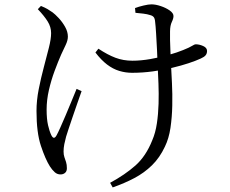

<svg xmlns="http://www.w3.org/2000/svg" viewBox="-20 -785 1040 869"><path d="M151.2 -743.4 165.3 -758.1Q183.3 -750.8 194.9 -744Q206.5 -737.1 218.1 -728.9Q228.9 -721 245.5 -703.4Q262.1 -685.7 274.6 -663.6Q287.2 -641.4 287.2 -619.1Q287.2 -602.4 277.3 -581.6Q267.4 -560.8 256.5 -537.3Q242.6 -505.5 227.2 -464.1Q211.8 -422.6 201.4 -377.6Q191 -332.5 191 -288.9Q191 -246.7 197.4 -218.5Q203.9 -190.4 212.3 -173.1Q218.1 -161.5 224 -161.4Q229.9 -161.3 236.1 -172.6Q242.4 -183.9 253.2 -208.1Q264 -232.2 277.1 -263Q290.2 -293.9 303.1 -325.4Q316.1 -356.9 326.7 -382.8L349.3 -372.5Q339.9 -346.3 329.5 -316.1Q319.2 -285.9 308.9 -256.4Q298.5 -227 290.9 -203.1Q283.2 -179.3 279.2 -166.6Q274.6 -149.8 271.1 -132.6Q267.7 -115.5 267.7 -99.4Q267.7 -84.3 271.5 -73.6Q275.3 -62.9 279 -51.5Q282.7 -40 282.7 -23.2Q282.7 -9.8 274.5 -2.7Q266.3 4.5 253.8 4.5Q238.5 4.5 227.1 -6.1Q215.6 -16.7 205.9 -31.8Q185.3 -64.4 165.3 -124.5Q145.2 -184.5 145.2 -282.6Q145.2 -330.5 155.3 -381.5Q165.4 -432.5 178.3 -480.7Q191.1 -529 201.2 -568.9Q211.3 -608.7 211.3 -635.2Q211.3 -663.1 195.6 -688.2Q179.9 -713.3 151.2 -743.4ZM411.9 -547.3 425.4 -564.6Q466.6 -537.2 502.3 -523.7Q537.9 -510.2 579.6 -510.2Q617.4 -510.2 660.5 -517.7Q703.5 -525.1 743.1 -536.3Q782.7 -547.6 808.8 -558.4Q838.1 -570.2 849.1 -577.3Q860.1 -584.5 866.4 -584.5Q881.7 -584.5 899.4 -576.8Q917.1 -569 917.1 -554.3Q917.1 -542.8 910.7 -534.9Q904.3 -527 888.7 -520.1Q867.1 -510.1 834.1 -499.1Q801 -488.1 759.6 -478.2Q718.1 -468.3 671.8 -461.9Q625.5 -455.5 577.8 -455.5Q548.2 -455.5 519.7 -464.1Q491.2 -472.7 464.5 -493Q437.9 -513.3 411.9 -547.3ZM593.1 -727 591.1 -748.5Q607.6 -754.8 629.7 -760Q651.8 -765.3 665.3 -765.3Q684.4 -765.3 707.7 -757.4Q731 -749.6 748.1 -737.6Q765.2 -725.6 765.2 -712.5Q765.2 -701.1 757.6 -685.5Q750 -669.9 749.6 -643.2Q749.2 -627.9 749.6 -603.7Q750 -579.4 751.4 -552Q752.8 -524.5 753.8 -497Q755.8 -458.2 758.3 -408.6Q760.8 -359 759.7 -306.7Q758.6 -254.3 751.5 -206.1Q744.3 -157.8 726.2 -120.9Q703.2 -71.6 668.1 -37.1Q632.9 -2.6 588.1 21Q543.3 44.7 490 63.3L478.4 42.4Q545.6 6 593.1 -36Q640.5 -78.1 669 -149.7Q683.7 -183.7 690 -226.3Q696.4 -269 697.7 -315.5Q699 -362.1 697.2 -406.9Q695.4 -451.8 693.6 -488.6Q692.6 -520.4 690.6 -559.5Q688.6 -598.6 686.5 -633.4Q684.4 -668.3 682.2 -685.2Q681 -701.4 675.6 -707.7Q670.2 -714.1 659 -716.9Q647 -721 628.4 -723.3Q609.8 -725.5 593.1 -727Z"/></svg>

Font: Noto Serif KR
Style: Regular
Weight: 200
Designer: Ryoko NISHIZUKA 西塚涼子 (kana & ideographs); Frank Grießhammer (Latin, Greek & Cyrillic); Wenlong ZHANG 张文龙 (bopomofo); San
Foundry: Adobe
Version: Version 2.001;hotconv 1.1.0;makeotfexe 2.6.0